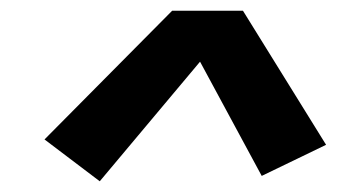

<svg xmlns="http://www.w3.org/2000/svg" viewBox="-20 -767 640 358"><path d="M166 -429 63 -507 301 -747H433L588 -497L468 -439L353 -652Z"/></svg>

Font: Iosevka Extrabold Extended
Style: Italic
Weight: 800
Width: 7
Italic angle: -9°
Monospace: yes
Designer: Belleve Invis
Foundry: Belleve Invis
Version: Version 32.5.0; ttfautohint (v1.8.4)